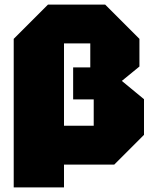

<svg xmlns="http://www.w3.org/2000/svg" viewBox="-20 -720 670 840"><path d="M590 -550V-429L513 -366L610 -286V-130L480 0H230V-170H390V-285H300V-425H375V-530H260V100H40V-550L190 -700H440Z"/></svg>

Font: Tektur Black
Style: Regular
Weight: 900
Designer: Adam Jagosz
Foundry: Adam Jagosz
Version: Version 1.005;gftools[0.9.30]